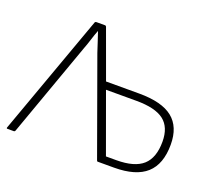

<svg xmlns="http://www.w3.org/2000/svg" viewBox="-112 -809 1087 962"><g transform="rotate(20 432.0 -327.5)"><path d="M12 0Q6 0 8 -6L240 -650Q242 -655 248 -655H294Q299 -655 301 -650L395 -392H572Q693 -392 750.5 -346Q808 -300 808 -205Q808 -101 752 -50.5Q696 0 580 0H494Q489 0 488 -5L305 -512Q297 -538 288 -564Q279 -590 271 -615H270Q260 -589 252 -563Q244 -537 234 -511L53 -5Q51 0 46 0ZM523 -39H578Q675 -39 719.5 -79Q764 -119 764 -205Q764 -282 718 -317.5Q672 -353 571 -353H409Z"/></g></svg>

Font: Sofia Sans ExtraLight
Style: Regular
Weight: 250
Version: Version 4.100-B